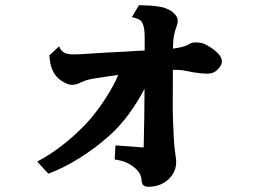

<svg xmlns="http://www.w3.org/2000/svg" viewBox="-20 -661 1040 738"><path d="M514.2 -641.1Q530.3 -641.1 549.8 -639.9Q569.3 -638.7 587.6 -636.2Q606 -633.8 617.2 -628.9Q638.7 -621.1 650.9 -607.7Q663.1 -594.2 663.1 -583Q663.1 -575.7 661.9 -569.8Q660.6 -564 658.2 -558.1Q652.8 -544.4 648.9 -524.9Q645 -505.4 645 -478V-474.1Q663.6 -476.6 678.2 -480.2Q692.9 -483.9 703.1 -488.8Q714.4 -498 731.9 -498Q738.8 -498 747.6 -497.1Q756.3 -496.1 766.1 -492.2Q778.3 -485.8 792.5 -476.8Q806.6 -467.8 816.9 -457Q833 -440.9 833 -424.8Q833 -417.5 829.1 -410.2Q825.2 -402.8 819.8 -397Q815.4 -392.1 805.7 -385Q795.9 -377.9 772.9 -377.9Q765.1 -377.9 750.7 -379.4Q736.3 -380.9 724.1 -382.8Q714.8 -384.3 703.4 -387Q691.9 -389.6 680.2 -391.1Q668.5 -392.6 644.5 -392.6Q644.5 -360.8 644.3 -327.6Q644 -294.4 644 -259.8Q644 -226.1 645.3 -191.2Q646.5 -156.2 648.2 -127.9Q649.9 -99.6 651.9 -85Q653.3 -72.8 655.3 -59.3Q657.2 -45.9 657.2 -39.1Q657.2 -11.2 644 8.5Q630.9 28.3 613.8 39.1Q596.7 49.8 580.3 53.5Q564 57.1 551.8 57.1Q538.1 57.1 531.5 51.3Q524.9 45.4 523.9 29.8Q522.5 2.9 494.1 -19Q480.5 -29.8 463.6 -37.1Q446.8 -44.4 420.9 -47.9L423.8 -102.1L532.2 -94.2Q533.7 -141.1 534.4 -200.7Q535.2 -260.3 535.6 -319.8Q508.3 -268.1 474.4 -221.7Q440.4 -175.3 399.9 -139.2Q346.2 -91.3 286.1 -53.7Q226.1 -16.1 166 6.8L123 -40Q163.1 -61 201.2 -88.9Q239.3 -116.7 272.5 -147.5Q305.7 -178.2 330.1 -207Q358.9 -241.7 387.5 -285.6Q416 -329.6 434.6 -373Q411.1 -369.6 388.7 -366.5Q366.2 -363.3 346.2 -359.9Q332 -357.9 318.6 -354.5Q305.2 -351.1 291 -344.2Q281.7 -339.4 272.2 -336.9Q262.7 -334.5 252.9 -335Q243.7 -335.9 233.6 -340.6Q223.6 -345.2 213.9 -352.1Q172.9 -379.9 169.9 -448.2L207 -482.9Q212.4 -470.7 219 -464.4Q225.6 -458 234.9 -455.1Q244.6 -452.1 259.5 -451.9Q274.4 -451.7 295.9 -453.1Q337.4 -456.1 382.8 -458.5Q428.2 -460.9 466.8 -462.9Q484.4 -463.9 502 -465.1Q519.5 -466.3 536.1 -466.8V-517.1Q536.1 -538.6 533.7 -552.2Q531.2 -565.9 525.9 -575.2Q521 -583.5 511.7 -587.6Q502.4 -591.8 486.8 -595.2Z"/></svg>

Font: BIZ UDMincho
Style: Bold
Weight: 700
Monospace: yes
Designer: TypeBank Co., Ltd.
Foundry: Morisawa Inc.
Version: Version 1.06